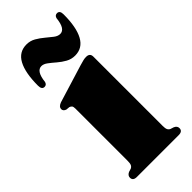

<svg xmlns="http://www.w3.org/2000/svg" viewBox="-224 -722 761 761"><g transform="rotate(-45 156.5 -341.5)"><path d="M259.5 -459V-71Q259.5 -57 262.5 -50.5Q265.5 -44 272.5 -40.5L286.5 -36Q300.5 -30 300.5 -17.5Q300.5 0 278.5 0H44Q22.5 0 22.5 -17.5Q22.5 -29.5 36 -36L50.5 -40.5Q57.5 -44 60.5 -50.5Q63.5 -57 63.5 -71V-364.5Q63.5 -375 60 -379Q56.5 -383 50.5 -385L35.5 -386.5Q22 -391 22 -402.5Q22 -415 40.5 -422L200 -471Q214 -475 221.8 -477Q229.5 -479 238.5 -479Q259.5 -479 259.5 -459ZM211.4 -513Q190.7 -513 173.3 -522.8Q156 -532.5 140.9 -545.5Q125.9 -558.5 112.6 -568.5Q99.3 -578.5 87.2 -578.5Q58.8 -578.5 53 -523.5Q49.4 -511 38.1 -511Q22.8 -511 22.8 -533Q22.8 -605 43.3 -643Q63.8 -681 106.1 -681Q126.8 -681 144.1 -671Q161.4 -661 176.5 -648.2Q191.6 -635.5 204.6 -625.5Q217.7 -615.5 230.3 -615.5Q258.6 -615.5 264 -670.5Q267.6 -683 279.3 -683Q294.6 -683 294.6 -661Q294.6 -589 273.9 -551Q253.2 -513 211.4 -513Z"/></g></svg>

Font: Fraunces 72pt Black
Style: Regular
Weight: 900
Version: Version 1.000;[0bf87f6ff]